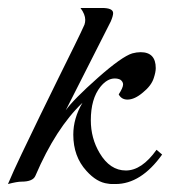

<svg xmlns="http://www.w3.org/2000/svg" viewBox="-54 -455 427 482"><path d="M-34 7Q-21 -24 0.5 -69Q22 -114 46 -163.5Q70 -213 93 -259.5Q116 -306 133.5 -341.5Q151 -377 158 -393Q159 -396 159.5 -399Q160 -402 160 -405Q160 -419 148 -435H202Q230 -435 230 -422Q230 -415 224 -401L111 -178Q130 -205 192 -260Q252 -313 278 -321Q289 -324 299 -324Q337 -324 337 -284Q337 -274 332 -259Q326 -240 305 -223Q284 -205 266 -205Q251 -205 244 -218Q255 -235 255 -243Q255 -250 248 -255Q242 -258 234 -258Q215 -258 198 -237Q174 -207 174 -153Q174 -108 196 -71Q222 -27 262 -27Q302 -27 339 -79L353 -67Q300 7 236 7Q232 7 227 7Q222 7 217 6Q189 3 163 -26Q130 -62 130 -117Q130 -158 153 -197Q86 -133 35 -14Q29 1 0 1Q-11 1 -34 7Z"/></svg>

Font: Carattere
Style: Regular
Weight: 400
Designer: Robert E. Leuschke
Foundry: Robert E. Leuschke
Version: Version 1.010; ttfautohint (v1.8.3)